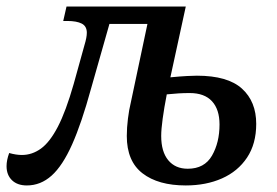

<svg xmlns="http://www.w3.org/2000/svg" viewBox="-56 -556 844 586"><path d="M26 10Q-3 10 -19.5 -6Q-36 -22 -36 -49Q-36 -67 -28 -89Q-7 -83 11 -83Q42 -83 69 -102.5Q96 -122 120.5 -169Q145 -216 169 -300L202 -419Q209 -442 209 -456Q209 -476 193.5 -484Q178 -492 149 -492H137L147 -536H511L464 -320Q495 -323 515 -324Q535 -325 545 -325Q639 -325 682.5 -285.5Q726 -246 726 -178Q726 -117 698 -75Q670 -33 621.5 -11.5Q573 10 511 10Q427 10 379 -27Q331 -64 331 -141Q331 -166 334.5 -194Q338 -222 343 -242L394 -483H278L222 -286Q193 -180 164 -115Q135 -50 101.5 -20Q68 10 26 10ZM517 -41Q568 -41 591 -81Q614 -121 614 -176Q614 -222 591 -247Q568 -272 523 -272Q505 -272 489 -271Q473 -270 453 -268Q445 -227 440.5 -194Q436 -161 436 -141Q436 -93 457.5 -67Q479 -41 517 -41Z"/></svg>

Font: Noto Serif SemiCondensed Medium
Style: Italic
Weight: 500
Width: 4
Italic angle: -12°
Designer: Monotype Design Team
Foundry: Monotype Imaging Inc.
Version: Version 2.013